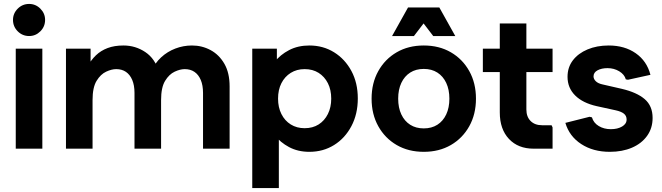

<svg xmlns="http://www.w3.org/2000/svg" viewBox="-20 -755 3364 975"><path d="M60 0V-508H195V0ZM128 -572Q94 -572 70 -596Q46 -620 46 -654Q46 -687 70 -711Q94 -735 128 -735Q161 -735 185 -711Q209 -687 209 -654Q209 -620 185 -596Q161 -572 128 -572Z M315 0V-508H440V-396L423 -415Q442 -450 467 -474Q492 -498 526.5 -511Q561 -524 607 -524Q668 -524 718 -490.5Q768 -457 787 -390L748 -393Q767 -435 798.5 -464Q830 -493 870.5 -508.5Q911 -524 955 -524Q1006 -524 1049.5 -500.5Q1093 -477 1119.5 -431Q1146 -385 1146 -316V0H1011V-283Q1011 -322 999.5 -349Q988 -376 967.5 -390Q947 -404 918 -404Q895 -404 867 -391Q839 -378 818.5 -344.5Q798 -311 798 -247V0H663V-283Q663 -322 651.5 -349Q640 -376 619.5 -390Q599 -404 570 -404Q547 -404 519 -391Q491 -378 470.5 -344.5Q450 -311 450 -247V0Z M1551 16Q1493 16 1448 -8Q1403 -32 1374.5 -69Q1346 -106 1335 -145V-365Q1346 -404 1374.5 -440.5Q1403 -477 1448 -500.5Q1493 -524 1551 -524Q1621 -524 1676.5 -489.5Q1732 -455 1764.5 -394.5Q1797 -334 1797 -255Q1797 -176 1764.5 -114.5Q1732 -53 1676.5 -18.5Q1621 16 1551 16ZM1261 200V-508H1386V-367L1356 -254L1396 -141V200ZM1527 -104Q1568 -104 1598 -123Q1628 -142 1645 -176Q1662 -210 1662 -254Q1662 -299 1645 -332.5Q1628 -366 1598 -385Q1568 -404 1527 -404Q1487 -404 1456.5 -385Q1426 -366 1409 -332.5Q1392 -299 1392 -254Q1392 -210 1409 -176Q1426 -142 1456.5 -123Q1487 -104 1527 -104Z M2132 16Q2054 16 1994.5 -18.5Q1935 -53 1901 -114Q1867 -175 1867 -254Q1867 -333 1901 -394Q1935 -455 1994.5 -489.5Q2054 -524 2132 -524Q2210 -524 2269.5 -489.5Q2329 -455 2363 -394Q2397 -333 2397 -254Q2397 -175 2363 -114Q2329 -53 2269.5 -18.5Q2210 16 2132 16ZM2132 -103Q2172 -103 2201 -121.5Q2230 -140 2246 -174Q2262 -208 2262 -254Q2262 -300 2246 -334Q2230 -368 2201 -386.5Q2172 -405 2132 -405Q2092 -405 2063 -386.5Q2034 -368 2018 -334Q2002 -300 2002 -254Q2002 -208 2018 -174Q2034 -140 2063 -121.5Q2092 -103 2132 -103ZM1971 -572 2052 -717H2211L2292 -572H2180L2131 -636L2082 -572Z M2690 0Q2611 0 2564.5 -49.5Q2518 -99 2518 -184V-636H2653V-199Q2653 -162 2674.5 -140.5Q2696 -119 2733 -119H2781L2786 -108V0ZM2432 -389V-508H2786V-389Z M3077 16Q2992 16 2931.5 -23.5Q2871 -63 2851 -131L2974 -162L2986 -159Q2994 -131 3020.5 -115Q3047 -99 3082 -99Q3116 -99 3139 -112.5Q3162 -126 3162 -148Q3162 -167 3148 -178Q3134 -189 3106 -195L3010 -216Q2939 -232 2900.5 -270.5Q2862 -309 2862 -365Q2862 -413 2889 -448.5Q2916 -484 2963.5 -504Q3011 -524 3071 -524Q3152 -524 3208.5 -484.5Q3265 -445 3283 -375L3169 -350L3158 -352Q3151 -377 3124.5 -393Q3098 -409 3065 -409Q3035 -409 3014.5 -398Q2994 -387 2994 -367Q2994 -354 3005.5 -342.5Q3017 -331 3041 -326L3137 -304Q3214 -286 3254 -251.5Q3294 -217 3294 -156Q3294 -104 3266 -65Q3238 -26 3189 -5Q3140 16 3077 16Z"/></svg>

Font: Fustat ExtraBold
Style: Regular
Weight: 800
Designer: Mohamed Gaber, Khaled Hosny, Laura Garcia Mut
Foundry: Kief Type Foundry, Alif Type Foundry, Hard Type Foundry
Version: Version 1.007